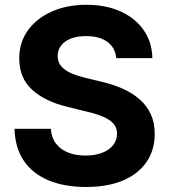

<svg xmlns="http://www.w3.org/2000/svg" viewBox="-20 -757 695 788"><path d="M333 10.4Q244.9 10.4 179.7 -16.6Q114.6 -43.5 78.1 -96.7Q41.7 -149.9 39.6 -228.5H188.5Q191.2 -192.2 209.8 -167.7Q228.4 -143.2 259.7 -130.9Q291 -118.6 331.2 -118.6Q370.4 -118.6 399.4 -129.9Q428.4 -141.2 444.4 -161.5Q460.4 -181.7 460.4 -208.6Q460.4 -233 445.8 -249.5Q431.3 -265.9 403.8 -277.7Q376.3 -289.6 336.5 -298.8L257 -318.4Q165.1 -340.4 112.1 -388.4Q59 -436.4 59 -517.2Q59 -583.2 94.7 -632.7Q130.5 -682.1 192.7 -709.7Q255 -737.3 334.6 -737.3Q415.7 -737.3 476.1 -709.5Q536.5 -681.7 570.4 -632.4Q604.2 -583 605.3 -518.4H457.2Q453.2 -561.2 420.9 -585Q388.7 -608.8 333.4 -608.8Q296.1 -608.8 269.9 -598.3Q243.8 -587.8 230.2 -569.2Q216.6 -550.7 216.6 -527Q216.6 -501.3 232.2 -484Q247.8 -466.8 274 -455.8Q300.2 -444.8 331.4 -437.3L396.5 -421.5Q443.8 -410.7 483.7 -392.9Q523.6 -375 553.2 -349.2Q582.7 -323.3 598.9 -288.3Q615 -253.2 615 -207.8Q615 -141.3 581.5 -92.2Q547.9 -43.2 485 -16.4Q422 10.4 333 10.4Z"/></svg>

Font: Inter
Style: Regular
Weight: 400
Designer: Rasmus Andersson
Foundry: rsms
Version: Version 4.000;git-8c9346024